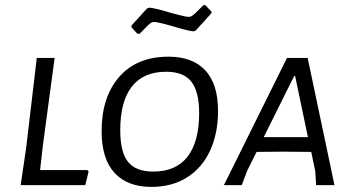

<svg xmlns="http://www.w3.org/2000/svg" viewBox="-20 -725 1391 752"><path d="M327 -53 314 0H61L83 -150L124 -498H194L148 -156L137 -59H322Z M834 -290Q834 -203 803 -135.5Q772 -68 713 -30.5Q654 7 573 7Q479 7 428.5 -48Q378 -103 378 -211Q378 -345 447 -424Q516 -503 640 -503Q734 -503 784 -449.5Q834 -396 834 -290ZM451 -215Q451 -129 481.5 -91Q512 -53 580 -53Q670 -53 715 -112Q760 -171 760 -282Q760 -366 729.5 -405Q699 -444 631 -444Q542 -444 496.5 -386Q451 -328 451 -215ZM808 -680V-673L747 -606L738 -602Q717 -604 657 -622Q598 -639 583 -639Q575 -639 566.5 -632Q558 -625 542 -608L527 -593H518L495 -618V-625L556 -692L565 -695Q589 -693 648 -675Q655 -673 682 -666Q709 -659 720 -659Q728 -659 737 -666.5Q746 -674 758 -686Q770 -698 777 -705H784Z M1290 0H1218L1215 -53L1199 -130L1086 -131L985 -130L948 -56L927 0H857L1104 -498H1185ZM1136 -427H1132L1013 -188H1186Z"/></svg>

Font: Alegreya Sans SC
Style: Italic
Weight: 400
Italic angle: -7°
Designer: Juan Pablo del Peral
Foundry: Huerta Tipografica
Version: Version 2.008; ttfautohint (v1.6)